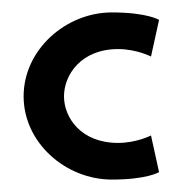

<svg xmlns="http://www.w3.org/2000/svg" viewBox="-20 -285 293 309"><path d="M236 -8 223 -67C223 -67 200 -55 170 -55C110 -55 83 -96 83 -130C83 -164 110 -206 170 -206C200 -206 223 -194 223 -194L236 -253C236 -253 217 -265 160 -265C86 -265 18 -205 18 -130C18 -55 86 4 160 4C217 4 236 -8 236 -8Z"/></svg>

Font: Hussar Tani
Style: Dwa
Weight: 700
Foundry: Cannot Into Space Fonts
Version: Version 0.92